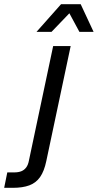

<svg xmlns="http://www.w3.org/2000/svg" viewBox="-112 -751 469 921"><path d="M-92 150 -77 76H-44Q-24 76 -10 70.5Q4 65 13.5 52.5Q23 40 27 18L143 -530H227L110 22Q100 70 80.5 98Q61 126 29 138Q-3 150 -51 150ZM63 -598 181 -731H275L337 -598H269L215 -698H231L135 -598Z"/></svg>

Font: Geist
Style: Italic
Weight: 400
Italic angle: -12°
Designer: Basement.studio, Andrés Briganti, Mateo Zaragoza
Foundry: Basement.studio, Vercel, Andrés Briganti, Guido Ferreyra, Mateo Zaragoza
Version: Version 1.500